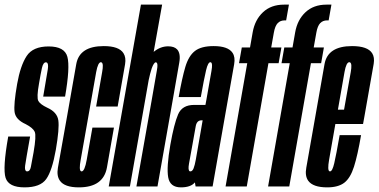

<svg xmlns="http://www.w3.org/2000/svg" viewBox="-32 -805 1635 829"><path d="M74 4Q5.5 4 -7.8 -37Q-21 -78 3.5 -215.5H98Q80 -115 76.5 -90Q74 -70.5 81 -66Q82.5 -65 85.5 -65Q97.5 -65 101.2 -84.2Q105 -103.5 113 -147.5Q125.5 -219.5 117.8 -236.2Q110 -253 79 -269Q35.5 -288.5 31 -321.2Q26.5 -354 42 -442.5Q56 -521.5 83 -563Q110 -604.5 178 -604.5Q247 -604.5 259 -559.5Q271 -514.5 249 -388H154.5Q170 -477 174.5 -506.5Q178 -531 170 -535Q168.5 -536 166.5 -536Q154.5 -536 149 -511.2Q143.5 -486.5 136.5 -444.5Q125.5 -384 133.5 -369.2Q141.5 -354.5 172 -340Q214.5 -321 219.8 -285.8Q225 -250.5 209 -158Q193 -67.5 167.5 -31.8Q142 4 74 4Z M308.5 4Q246.5 4 226.5 -25Q212 -45.5 218 -80.5Q233 -165 257 -299.5Q283.5 -450 297.2 -528Q311 -606 416 -606Q481.5 -606 501 -575.5Q513 -557 508 -527.5Q494 -449 476 -345H383Q401.5 -450.5 409 -493.5Q416 -531 406.5 -535.5Q405.5 -536.5 404 -536.5Q391 -536.5 383.2 -493.5Q375.5 -450.5 349 -299.5Q325.5 -166 316.5 -115.5Q308 -70 318 -65.5Q319 -65 320.5 -65Q333.5 -65 342.5 -115.5Q351.5 -166 367 -254H460Q445 -168.5 429.8 -82.2Q414.5 4 308.5 4Z M437.5 0 576.5 -785H668L631.5 -581Q660.5 -605 694 -605Q720 -605 732.5 -592Q749 -574.5 742 -534.5Q730 -464 713 -368.5L648 0H557L622.5 -370Q640 -468.5 645.5 -502Q651 -531.5 643.5 -535Q642.5 -536 641 -536Q632.5 -536 623 -509.5Q616 -488 610 -459.5L529 0Z M812.5 0 809.5 -17.5Q792 4 749 4Q702 4 694.2 -39.5Q686.5 -83 703.5 -180Q719.5 -270.5 737 -311.2Q754.5 -352 806 -352H855L859 -373.5Q874.5 -460.5 881 -498.5Q887 -532 879 -535.5Q878 -536.5 876.5 -536.5Q866 -536.5 857.8 -501.8Q849.5 -467 835 -386H739.5Q754 -468 768.2 -516Q782.5 -564 809.8 -585Q837 -606 890.5 -606Q952.5 -606 972 -577Q984.5 -558.5 979 -527.5Q965.5 -449 942.5 -321L886 0ZM813.5 -116 843 -285.5H838Q817.5 -285.5 813 -259.5Q808.5 -233.5 799 -181Q790 -130.5 784 -98Q779 -70 787 -65.5Q788 -65 790 -65Q798.5 -65 803.8 -78Q809 -91 813.5 -116Z M942 0 1035.5 -532H1000L1012 -600H1047.5L1059 -665.5Q1068.5 -719.5 1103.5 -752.2Q1138.5 -785 1194 -785H1215.5L1203.5 -717H1197Q1178.5 -717 1167 -705Q1155.5 -693 1150.5 -664.5L1139 -600H1183L1171 -532H1127L1033.5 0ZM1125.5 0 1219 -532H1183.5L1195.5 -600H1231L1242.5 -665.5Q1252 -719.5 1287 -752.2Q1322 -785 1377.5 -785H1399L1387 -717H1380.5Q1362 -717 1350.5 -705Q1339 -693 1334 -664.5L1322.5 -600H1366.5L1354.5 -532H1310.5L1217 0Z M1381 4Q1319 4 1298.5 -25Q1284 -46 1290.5 -81Q1305.5 -166 1329 -299.5Q1355.5 -450.5 1369.2 -528.2Q1383 -606 1488 -606Q1555.5 -606 1575 -575Q1586 -557.5 1581.5 -529.5Q1568 -453 1541.5 -302.5Q1538.5 -285 1535.5 -269.5H1416Q1396.5 -159 1389 -115.5Q1381 -69.5 1390.5 -65.5Q1391.5 -65 1393 -65Q1403 -65 1411.2 -100.2Q1419.5 -135.5 1434.5 -221.5H1527Q1512 -134.5 1496.5 -85.5Q1481 -36.5 1454.8 -16.2Q1428.5 4 1381 4ZM1427 -331.5H1453.5Q1475.5 -453.5 1482.5 -494Q1489 -531 1479.5 -535.5Q1478 -536.5 1476.5 -536.5Q1463 -536.5 1455.5 -494Q1449 -456 1427 -331.5Z"/></svg>

Font: Anybody UltraCondensed Medium
Style: Italic
Weight: 500
Width: 1
Italic angle: -10°
Designer: Tyler Finck
Foundry: Etcetera Type Company
Version: Version 1.010; ttfautohint (v1.8.3) -l 8 -r 50 -G 200 -x 14 